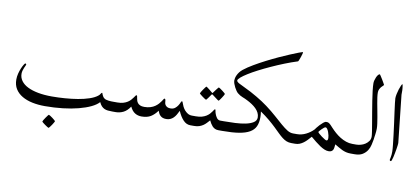

<svg xmlns="http://www.w3.org/2000/svg" viewBox="-83 -1056 3458 1581"><g transform="rotate(10 1646.0 -265.0)"><path d="M900.9 0H875.5Q855 0 838.6 -1.7Q822.3 -3.4 809.1 -9.5Q795.9 -15.6 784.9 -27.1Q773.9 -38.6 764.6 -59.1Q743.2 -34.7 700.7 -14.4Q658.2 5.9 600.1 21Q542 36.1 470.7 44.4Q399.4 52.7 320.8 52.7Q264.2 52.7 215.3 42.5Q166.5 32.2 129.9 10.7Q93.3 -10.7 72.5 -43.7Q51.8 -76.7 51.8 -122.6Q51.8 -147.5 58.3 -173.1Q64.9 -198.7 73.7 -219.2Q82.5 -239.7 90.8 -252.7Q99.1 -265.6 102.1 -265.6Q104 -265.6 107.4 -263.7Q110.8 -261.7 110.8 -257.3Q110.8 -254.9 106.9 -246.6Q103 -238.3 98.1 -227.5Q93.3 -216.8 89.6 -203.1Q85.9 -189.5 85.9 -176.8Q85.9 -144 105.5 -117.4Q125 -90.8 161.4 -72.8Q197.8 -54.7 248.8 -45.2Q299.8 -35.6 362.8 -35.6Q417 -35.6 473.1 -39.8Q529.3 -43.9 580.1 -52.5Q630.9 -61 672.6 -75Q714.4 -88.9 739.3 -108.4Q752 -118.2 756.6 -127.7Q761.2 -137.2 767.1 -137.2Q768.6 -137.2 770 -132.3Q771.5 -127.4 774.4 -120.8Q777.3 -114.3 781.7 -107.2Q786.1 -100.1 793.5 -94.7Q799.8 -89.4 809.1 -86.9Q818.4 -84.5 829.3 -82.8Q840.3 -81.1 852.1 -80.8Q863.8 -80.6 875.5 -80.6H900.9Q911.6 -80.6 918 -76.9Q924.3 -73.2 927.5 -67.9Q930.7 -62.5 931.4 -55.4Q932.1 -48.3 932.1 -40.5Q932.1 -32.7 931.4 -25.6Q930.7 -18.6 927.5 -12.9Q924.3 -7.3 918.2 -3.7Q912.1 0 900.9 0ZM425.3 160.6Q425.3 163.1 419.4 173.1Q413.6 183.1 406.2 194.3Q398.9 205.6 391.4 214.6Q383.8 223.6 381.3 223.6Q379.9 223.6 370.6 217.8Q361.3 211.9 350.8 204.6Q340.3 197.3 331.8 190.2Q323.2 183.1 323.2 180.2Q323.2 177.7 329.3 167.7Q335.4 157.7 343 146.5Q350.6 135.3 357.7 126.2Q364.7 117.2 366.7 117.2Q369.1 117.2 378.9 123.3Q388.7 129.4 398.9 137.2Q409.2 145 417.2 152.1Q425.3 159.2 425.3 160.6Z M1552.2 0H1528.3Q1494.1 0 1467.8 -28.6Q1441.4 -57.1 1422.4 -102.1Q1413.6 -83.5 1404.3 -67.9Q1395 -52.2 1383.1 -40.5Q1371.1 -28.8 1356.4 -22.5Q1341.8 -16.1 1323.7 -16.1Q1306.2 -16.1 1294.4 -20.5Q1282.7 -24.9 1274.4 -32.7Q1266.1 -40.5 1260.5 -50.8Q1254.9 -61 1251 -72.8Q1226.6 -38.6 1196.5 -20Q1166.5 -1.5 1119.1 -1.5Q1088.4 -1.5 1064 -16.6Q1039.6 -31.7 1022.9 -66.9Q998.5 -30.3 968.3 -15.1Q938 0 904.3 0H880.4Q868.2 0 861.1 -3.7Q854 -7.3 850.6 -12.9Q847.2 -18.6 846.2 -25.6Q845.2 -32.7 845.2 -40.5Q845.2 -48.3 846.2 -55.4Q847.2 -62.5 850.6 -67.9Q854 -73.2 861.1 -76.9Q868.2 -80.6 880.4 -80.6H904.3Q932.6 -80.6 953.4 -86.9Q974.1 -93.3 988.8 -102.8Q1003.4 -112.3 1013.2 -123.5Q1022.9 -134.8 1029.8 -144Q1036.6 -153.3 1041 -159.9Q1045.4 -166.5 1049.3 -166.5Q1053.7 -166.5 1055.2 -160.2Q1056.6 -153.8 1058.1 -144.5Q1059.6 -135.3 1062.5 -124.8Q1065.4 -114.3 1072.8 -104.7Q1080.1 -95.2 1093.3 -89.1Q1106.4 -83 1128.4 -83Q1157.2 -83 1179.4 -90.1Q1201.7 -97.2 1217.3 -108.2Q1232.9 -119.1 1243.9 -131.3Q1254.9 -143.6 1262.2 -154.5Q1269.5 -165.5 1273.9 -172.6Q1278.3 -179.7 1281.2 -179.7Q1283.2 -179.7 1287.1 -175.8Q1291 -171.9 1291 -162.6Q1291 -153.8 1293 -144Q1294.9 -134.3 1300.8 -126.5Q1306.6 -118.7 1316.7 -113.5Q1326.7 -108.4 1342.8 -108.4Q1366.2 -108.4 1380.6 -119.9Q1395 -131.3 1403.8 -145.3Q1412.6 -159.2 1417.2 -170.9Q1421.9 -182.6 1425.8 -182.6Q1429.7 -182.6 1431.6 -179Q1433.6 -175.3 1436 -167.5Q1439.5 -156.7 1446.5 -141.8Q1453.6 -127 1464.8 -113.5Q1476.1 -100.1 1491.9 -90.3Q1507.8 -80.6 1528.3 -80.6H1552.2Q1564.5 -80.6 1571.5 -76.9Q1578.6 -73.2 1582 -67.9Q1585.4 -62.5 1586.4 -55.4Q1587.4 -48.3 1587.4 -40.5Q1587.4 -32.7 1586.4 -25.6Q1585.4 -18.6 1582 -12.9Q1578.6 -7.3 1571.5 -3.7Q1564.5 0 1552.2 0Z M1789.6 0H1764.2Q1746.1 0 1733.9 -5.9Q1721.7 -11.7 1711.4 -22.5Q1704.1 -30.3 1695.8 -43.5Q1687.5 -56.6 1682.6 -68.4Q1670.9 -55.7 1659.4 -43.2Q1647.9 -30.8 1633.5 -21.2Q1619.1 -11.7 1601.6 -5.9Q1584 0 1560.1 0H1536.1Q1523.9 0 1516.8 -3.7Q1509.8 -7.3 1506.3 -12.9Q1502.9 -18.6 1502 -25.6Q1501 -32.7 1501 -40.5Q1501 -48.3 1502 -55.4Q1502.9 -62.5 1506.3 -67.9Q1509.8 -73.2 1516.8 -76.9Q1523.9 -80.6 1536.1 -80.6H1560.1Q1588.9 -80.6 1610.4 -86.7Q1631.8 -92.8 1647 -102.5Q1662.1 -112.3 1671.9 -122.8Q1681.6 -133.3 1688.2 -143.1Q1694.8 -152.8 1699 -158.9Q1703.1 -165 1706.5 -165Q1710.4 -165 1711.7 -154.1Q1712.9 -143.1 1717.8 -129.4Q1720.2 -121.6 1724.6 -113Q1729 -104.5 1734.4 -96.9Q1739.7 -89.4 1747.3 -85Q1754.9 -80.6 1764.2 -80.6H1789.6Q1801.8 -80.6 1808.8 -76.9Q1815.9 -73.2 1819.6 -67.9Q1823.2 -62.5 1824.2 -55.4Q1825.2 -48.3 1825.2 -40.5Q1825.2 -32.7 1824.2 -25.6Q1823.2 -18.6 1819.6 -12.9Q1815.9 -7.3 1808.8 -3.7Q1801.8 0 1789.6 0ZM1764.2 -303.2Q1764.2 -300.8 1758.3 -290.5Q1752.4 -280.3 1745.1 -269Q1737.8 -257.8 1731 -248.8Q1724.1 -239.7 1721.7 -239.7Q1720.2 -239.7 1711.7 -245.8Q1703.1 -252 1692.9 -259.8Q1681.2 -268.1 1666.5 -279.8Q1664.1 -282.2 1661.6 -282.2Q1659.7 -282.2 1657.2 -279.8Q1647.5 -265.6 1639.6 -254.4Q1632.3 -244.6 1626.5 -237.1Q1620.6 -229.5 1618.7 -229.5Q1616.7 -229.5 1607.4 -235.6Q1598.1 -241.7 1587.6 -249.3Q1577.1 -256.8 1568.8 -263.9Q1560.5 -271 1560.5 -272.9Q1560.5 -275.4 1566.7 -285.6Q1572.8 -295.9 1580.6 -307.1Q1588.4 -318.4 1595.2 -327.4Q1602.1 -336.4 1603 -336.4Q1606.4 -336.4 1614.7 -329.8Q1623 -323.2 1632.3 -316.4Q1643.1 -308.1 1655.8 -296.9Q1659.7 -293 1661.6 -293Q1663.6 -293 1666.5 -298.3Q1676.3 -312 1684.6 -322.8Q1691.9 -331.5 1698 -339.6Q1704.1 -347.7 1705.6 -347.7Q1707.5 -347.7 1717.3 -341.3Q1727.1 -335 1737.3 -326.9Q1747.6 -318.8 1755.9 -311.8Q1764.2 -304.7 1764.2 -303.2Z M2397.9 0H2373Q2350.6 0 2332.3 -7.3Q2314 -14.6 2295.9 -28.6Q2277.8 -42.5 2258.3 -61.8Q2238.8 -81.1 2213.9 -105Q2189 -128.9 2156.7 -156Q2124.5 -183.1 2081.1 -212.9Q2083.5 -202.1 2084.2 -186.5Q2085 -170.9 2085 -162.6Q2085 -118.7 2070.8 -87.9Q2056.6 -57.1 2023.2 -37.6Q1989.7 -18.1 1934.3 -9Q1878.9 0 1796.4 0H1772.5Q1760.3 0 1753.2 -3.7Q1746.1 -7.3 1742.7 -12.9Q1739.3 -18.6 1738.3 -25.6Q1737.3 -32.7 1737.3 -40.5Q1737.3 -48.3 1738.3 -55.4Q1739.3 -62.5 1742.7 -67.9Q1746.1 -73.2 1753.2 -76.9Q1760.3 -80.6 1772.5 -80.6H1796.4Q1841.3 -80.6 1888.7 -82.8Q1936 -85 1975.1 -93Q2014.2 -101.1 2039.1 -116.9Q2064 -132.8 2064 -159.7Q2064 -180.2 2054.7 -198.5Q2045.4 -216.8 2030 -231.9Q2014.6 -247.1 1995.8 -259.5Q1977.1 -272 1957 -282.2Q1932.6 -294.9 1911.6 -302.7Q1890.6 -310.5 1869.6 -327.6Q1862.3 -333.5 1854.2 -345Q1846.2 -356.4 1838.6 -370.8Q1831.1 -385.3 1825.9 -400.1Q1820.8 -415 1820.8 -427.7Q1820.8 -436 1823.5 -447.8Q1826.2 -459.5 1832.3 -472.4Q1838.4 -485.4 1848.6 -498.8Q1858.9 -512.2 1873.5 -523.9Q1906.2 -549.8 1952.4 -576.9Q1998.5 -604 2048.6 -629.6Q2098.6 -655.3 2148.2 -678Q2197.8 -700.7 2238 -717.3Q2278.3 -733.9 2304.2 -743.9Q2330.1 -753.9 2333.5 -753.9Q2338.9 -753.9 2338.4 -750Q2338.4 -748 2335 -735.8Q2331.5 -723.6 2326.9 -710Q2322.3 -696.3 2317.4 -684.6Q2312.5 -672.9 2310.5 -672.4Q2257.8 -655.8 2202.6 -633.8Q2147.5 -611.8 2095.7 -588.1Q2043.9 -564.5 1998 -540.8Q1952.1 -517.1 1918.2 -495.8Q1884.3 -474.6 1864.5 -457.5Q1844.7 -440.4 1844.7 -430.7Q1844.7 -420.4 1865.2 -408.9Q1885.7 -397.5 1915 -384.3Q1941.9 -371.6 1969.5 -357.2Q1997.1 -342.8 2022.7 -327.4Q2048.3 -312 2072.3 -296.6Q2096.2 -281.2 2116.7 -265.6Q2165 -229.5 2202.1 -196.3Q2239.3 -163.1 2269.3 -137.2Q2299.3 -111.3 2324 -95.9Q2348.6 -80.6 2373 -80.6H2397.9Q2410.2 -80.6 2417.2 -76.9Q2424.3 -73.2 2427.7 -67.9Q2431.2 -62.5 2432.1 -55.4Q2433.1 -48.3 2433.1 -40.5Q2433.1 -32.7 2432.1 -25.6Q2431.2 -18.6 2427.7 -12.9Q2424.3 -7.3 2417.2 -3.7Q2410.2 0 2397.9 0Z M2892.6 0H2868.7Q2847.2 0 2829.6 -4.4Q2812 -8.8 2795.9 -16.4Q2779.8 -23.9 2764.2 -33.4Q2748.5 -43 2731.4 -52.7Q2730 -39.1 2728.5 -26.9Q2727.1 -14.6 2722.7 -6.1Q2718.3 2.4 2709.5 7.6Q2700.7 12.7 2686 12.7Q2669.4 12.7 2651.1 5.1Q2632.8 -2.4 2613.3 -15.4Q2593.8 -28.3 2572.8 -45.2Q2551.8 -62 2529.8 -80.6Q2516.1 -64.9 2502.4 -50.5Q2488.8 -36.1 2473.6 -24.9Q2458.5 -13.7 2441.7 -6.8Q2424.8 0 2404.8 0H2380.9Q2368.7 0 2361.6 -3.7Q2354.5 -7.3 2351.1 -12.9Q2347.7 -18.6 2346.7 -25.6Q2345.7 -32.7 2345.7 -40.5Q2345.7 -48.3 2346.7 -55.4Q2347.7 -62.5 2351.1 -67.9Q2354.5 -73.2 2361.6 -76.9Q2368.7 -80.6 2380.9 -80.6H2404.8Q2443.4 -80.6 2479.7 -98.4Q2516.1 -116.2 2543.5 -145Q2543.9 -146.5 2553.2 -158.7Q2562.5 -170.9 2575.4 -184.8Q2588.4 -198.7 2602.3 -210.2Q2616.2 -221.7 2626.5 -221.7Q2634.3 -221.7 2639.4 -220.7Q2644.5 -219.7 2650.4 -215.8Q2656.2 -211.9 2664.3 -203.9Q2672.4 -195.8 2685.1 -181.6Q2701.7 -163.6 2722.2 -145.5Q2742.7 -127.4 2766.1 -113Q2789.6 -98.6 2815.4 -89.6Q2841.3 -80.6 2868.7 -80.6H2892.6Q2904.8 -80.6 2911.9 -76.9Q2918.9 -73.2 2922.6 -67.9Q2926.3 -62.5 2927.2 -55.4Q2928.2 -48.3 2928.2 -40.5Q2928.2 -32.7 2927.2 -25.6Q2926.3 -18.6 2922.6 -12.9Q2918.9 -7.3 2911.9 -3.7Q2904.8 0 2892.6 0ZM2666 -92.3Q2666 -101.1 2663.1 -115.2Q2660.2 -129.4 2655 -143.1Q2649.9 -156.7 2643.1 -166.7Q2636.2 -176.8 2628.9 -176.8Q2623 -176.8 2614.5 -169.7Q2606 -162.6 2597.2 -154.1Q2588.4 -145.5 2582.3 -137.9Q2576.2 -130.4 2576.2 -129.4Q2576.2 -125.5 2586.9 -116Q2597.7 -106.4 2611.1 -96.4Q2624.5 -86.4 2636.7 -79.1Q2648.9 -71.8 2652.8 -71.8Q2661.6 -71.8 2663.8 -78.9Q2666 -85.9 2666 -92.3Z M3045.4 -239.3Q3045.4 -229.5 3044.4 -216.8Q3043.5 -204.1 3041.7 -191.4Q3040 -178.7 3038.1 -166.3Q3036.1 -153.8 3035.2 -144.5Q3031.7 -126 3026.4 -101.1Q3021 -76.2 3007.1 -54Q2993.2 -31.7 2968.3 -15.9Q2943.4 0 2900.9 0H2877Q2864.7 0 2857.7 -3.7Q2850.6 -7.3 2847.2 -12.9Q2843.8 -18.6 2842.8 -25.6Q2841.8 -32.7 2841.8 -40.5Q2841.8 -48.3 2842.8 -55.4Q2843.8 -62.5 2847.2 -67.9Q2850.6 -73.2 2857.7 -76.9Q2864.7 -80.6 2877 -80.6H2900.9Q2918.5 -80.6 2938.7 -85.9Q2959 -91.3 2975.6 -102.3Q2992.2 -113.3 3003.7 -129.4Q3015.1 -145.5 3015.1 -166.5Q3015.1 -178.7 3010.5 -209.2Q3005.9 -239.7 2998.8 -280.3Q2991.7 -320.8 2983.9 -367.7Q2976.1 -414.6 2969 -459Q2961.9 -503.4 2957.5 -541.7Q2953.1 -580.1 2953.1 -604.5Q2953.1 -614.3 2956.5 -627.7Q2960 -641.1 2965.6 -653.8Q2971.2 -666.5 2978.3 -675.3Q2985.4 -684.1 2993.2 -684.1Q2993.7 -684.1 3001.7 -672.1Q3009.8 -660.2 3018.6 -645.3Q3027.3 -630.4 3034.7 -617.4Q3042 -604.5 3042 -603.5Q3042 -602.1 3035.9 -596.9Q3029.8 -591.8 3022 -583Q3014.2 -574.2 3008.1 -562Q3002 -549.8 3002 -534.2Q3002 -516.6 3005.1 -493.7Q3008.3 -470.7 3013.2 -443.8Q3018.1 -417 3023.7 -388.4Q3029.3 -359.9 3033.9 -332.8Q3038.6 -305.7 3042 -281.5Q3045.4 -257.3 3045.4 -239.3Z M3240.2 -153.3Q3240.2 -147.9 3238.8 -134.3Q3237.3 -120.6 3234.4 -103.3Q3231.4 -85.9 3227.8 -66.9Q3224.1 -47.9 3220.5 -32.2Q3216.8 -16.6 3212.9 -6.3Q3209 3.9 3206.1 3.9Q3195.3 3.9 3195.3 -6.3Q3195.3 -9.8 3199.5 -28.1Q3203.6 -46.4 3203.6 -75.2Q3203.6 -93.3 3199.7 -130.1Q3195.8 -167 3190.2 -212.6Q3184.6 -258.3 3178 -307.4Q3171.4 -356.4 3165.5 -398.9Q3159.7 -441.4 3156 -472.4Q3152.3 -503.4 3152.3 -512.2Q3152.3 -526.9 3156.7 -548.1Q3161.1 -569.3 3167.2 -588.6Q3173.3 -607.9 3179.9 -622.1Q3186.5 -636.2 3189.9 -637.2Q3191.4 -635.3 3192.6 -628.9Q3193.8 -622.6 3194.8 -614.7Q3195.8 -606.9 3196.5 -598.9Q3197.3 -590.8 3197.3 -585.9V-549.3Z"/></g></svg>

Font: Accordance
Style: Regular
Weight: 400
Version: Version 1.1 (build May 11, 2018) Miklal Software Solutions, 